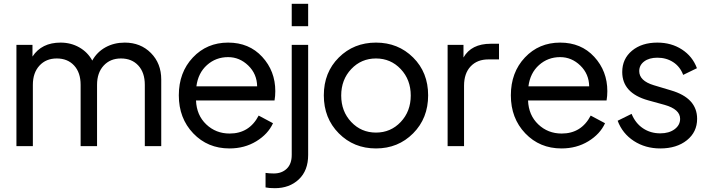

<svg xmlns="http://www.w3.org/2000/svg" viewBox="-20 -765 3697 1005"><path d="M633 -542Q716 -542 770 -487.5Q824 -433 824 -349V0H738V-321Q738 -385 704 -422Q670 -459 613 -459Q557 -459 522.5 -421.5Q488 -384 488 -321V0H402V-321Q402 -385 368 -422Q334 -459 277 -459Q221 -459 186.5 -421.5Q152 -384 152 -321V0H66V-530H150V-469Q198 -542 297 -542Q351 -542 395 -517Q439 -492 463 -448Q488 -493 532.5 -517.5Q577 -542 633 -542Z M1421 -288Q1421 -262 1417 -239H1006Q1009 -162 1059.5 -114Q1110 -66 1182 -66Q1285 -66 1334 -160L1409 -120Q1383 -63 1321.5 -25.5Q1260 12 1181 12Q1067 12 991.5 -67Q916 -146 916 -266Q916 -386 989.5 -464Q1063 -542 1174 -542Q1284 -542 1352.5 -467.5Q1421 -393 1421 -288ZM1008 -313H1326Q1325 -378 1279.5 -422Q1234 -466 1174 -466Q1110 -466 1063.5 -424.5Q1017 -383 1008 -313Z M1507 -628V-745H1593V-628ZM1419 220Q1387 220 1370 216V140Q1390 143 1413 143Q1455 143 1481 118Q1507 93 1507 46V-530H1593V46Q1593 128 1544 174Q1495 220 1419 220Z M2142.5 -67Q2064 12 1948 12Q1832 12 1753.5 -67Q1675 -146 1675 -266Q1675 -386 1753.5 -464Q1832 -542 1948 -542Q2064 -542 2142.5 -464Q2221 -386 2221 -266Q2221 -146 2142.5 -67ZM1818.5 -126.5Q1871 -71 1948 -71Q2025 -71 2077.5 -126.5Q2130 -182 2130 -265Q2130 -348 2077.5 -403.5Q2025 -459 1948 -459Q1871 -459 1818.5 -403.5Q1766 -348 1766 -265Q1766 -182 1818.5 -126.5Z M2549 -536H2592V-454H2536Q2478 -454 2443.5 -417.5Q2409 -381 2409 -316V0H2323V-530H2406V-464Q2447 -536 2549 -536Z M3159 -288Q3159 -262 3155 -239H2744Q2747 -162 2797.5 -114Q2848 -66 2920 -66Q3023 -66 3072 -160L3147 -120Q3121 -63 3059.5 -25.5Q2998 12 2919 12Q2805 12 2729.5 -67Q2654 -146 2654 -266Q2654 -386 2727.5 -464Q2801 -542 2912 -542Q3022 -542 3090.5 -467.5Q3159 -393 3159 -288ZM2746 -313H3064Q3063 -378 3017.5 -422Q2972 -466 2912 -466Q2848 -466 2801.5 -424.5Q2755 -383 2746 -313Z M3436 12Q3358 12 3298 -27Q3238 -66 3213 -133L3286 -169Q3306 -120 3345.5 -93.5Q3385 -67 3436 -67Q3482 -67 3511 -88.5Q3540 -110 3540 -143Q3540 -193 3459 -216L3372 -240Q3237 -278 3237 -388Q3237 -457 3288 -499.5Q3339 -542 3421 -542Q3494 -542 3549.5 -506Q3605 -470 3628 -408L3556 -373Q3540 -416 3504 -439.5Q3468 -463 3421 -463Q3378 -463 3352 -443.5Q3326 -424 3326 -393Q3326 -342 3402 -319L3492 -292Q3629 -252 3629 -143Q3629 -74 3575.5 -31Q3522 12 3436 12Z"/></svg>

Font: Plus Jakarta Display
Style: Regular
Weight: 400
Designer: Gumpita Rahayu
Foundry: Tokotype Studio
Version: Version 1.000;hotconv 1.0.109;makeotfexe 2.5.65596